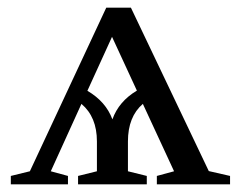

<svg xmlns="http://www.w3.org/2000/svg" viewBox="-20 -482 630 502"><path d="M363.8 0H184.1V-22L233.4 -34.2V-112.3Q233.4 -176.3 192.9 -210.4L112.8 -34.2L157.7 -22V0H8.3V-22L58.1 -34.2L257.8 -461.9H322.3L525.9 -34.7L581.5 -22V0H390.1V-22L435.1 -34.2L353.5 -210.4Q314.5 -176.8 314.5 -112.3V-34.2L363.8 -22ZM272.9 -385.7 208.5 -244.6Q256.8 -216.3 273.9 -169.9Q290.5 -216.8 337.9 -245.1Z"/></svg>

Font: Times New Roman
Style: Regular
Weight: 400
Designer: Steve Matteson
Foundry: Ascender Corporation
Version: Version 2.00.3